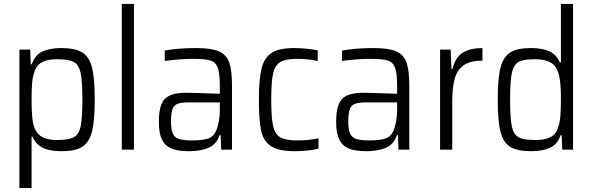

<svg xmlns="http://www.w3.org/2000/svg" viewBox="-20 -763 3021 979"><path d="M79 -510H134L137 -435H142Q159 -484 197.5 -501Q236 -518 292 -518Q363 -518 399 -496Q435 -474 449 -419Q463 -364 463 -255Q463 -147 449 -92Q435 -37 399.5 -14.5Q364 8 294 8Q235 8 199 -9Q163 -26 146 -66H141V196H79ZM400 -255Q400 -351 391 -392Q382 -433 356 -447Q330 -461 270 -461Q221 -461 192.5 -445Q164 -429 154 -392Q146 -367 143.5 -336.5Q141 -306 141 -255Q141 -161 151 -125Q163 -84 191.5 -66.5Q220 -49 270 -49Q330 -49 356 -63Q382 -77 391 -118Q400 -159 400 -255Z M601 0V-743H663V0Z M790 -140Q790 -198 802.5 -230Q815 -262 845 -276Q875 -290 930 -290Q959 -290 1101 -285V-322Q1101 -389 1090.5 -417.5Q1080 -446 1052.5 -454.5Q1025 -463 960 -463Q929 -463 886.5 -459.5Q844 -456 820 -452V-505Q887 -518 980 -518Q1058 -518 1096.5 -501Q1135 -484 1149 -444Q1163 -404 1163 -324V0H1108L1105 -74H1100Q1083 -25 1041.5 -8.5Q1000 8 944 8Q889 8 856 -5Q823 -18 806.5 -50Q790 -82 790 -140ZM1082 -96Q1101 -141 1101 -208V-241H946Q906 -241 886.5 -234Q867 -227 859.5 -206.5Q852 -186 852 -143Q852 -102 861 -82Q870 -62 892.5 -54.5Q915 -47 962 -47Q1010 -47 1039 -56Q1068 -65 1082 -96Z M1300 -255Q1300 -360 1314 -415Q1328 -470 1366 -494Q1404 -518 1480 -518Q1511 -518 1544.5 -514.5Q1578 -511 1600 -506V-452Q1553 -463 1494 -463Q1436 -463 1409 -446.5Q1382 -430 1372.5 -388Q1363 -346 1363 -256Q1363 -163 1372.5 -120.5Q1382 -78 1409.5 -62.5Q1437 -47 1497 -47Q1557 -47 1604 -58V-5Q1582 1 1548.5 4.5Q1515 8 1483 8Q1400 8 1361.5 -18Q1323 -44 1311.5 -97Q1300 -150 1300 -255Z M1694 -140Q1694 -198 1706.5 -230Q1719 -262 1749 -276Q1779 -290 1834 -290Q1863 -290 2005 -285V-322Q2005 -389 1994.5 -417.5Q1984 -446 1956.5 -454.5Q1929 -463 1864 -463Q1833 -463 1790.5 -459.5Q1748 -456 1724 -452V-505Q1791 -518 1884 -518Q1962 -518 2000.5 -501Q2039 -484 2053 -444Q2067 -404 2067 -324V0H2012L2009 -74H2004Q1987 -25 1945.5 -8.5Q1904 8 1848 8Q1793 8 1760 -5Q1727 -18 1710.5 -50Q1694 -82 1694 -140ZM1986 -96Q2005 -141 2005 -208V-241H1850Q1810 -241 1790.5 -234Q1771 -227 1763.5 -206.5Q1756 -186 1756 -143Q1756 -102 1765 -82Q1774 -62 1796.5 -54.5Q1819 -47 1866 -47Q1914 -47 1943 -56Q1972 -65 1986 -96Z M2224 -510H2278L2282 -411H2287Q2302 -472 2340.5 -495Q2379 -518 2440 -518V-454Q2379 -454 2345.5 -431Q2312 -408 2299 -363.5Q2286 -319 2286 -245V0H2224Z M2518 -255Q2518 -363 2532 -418Q2546 -473 2581.5 -495.5Q2617 -518 2687 -518Q2746 -518 2782 -501Q2818 -484 2835 -444H2840V-743H2902V0H2847L2844 -74H2839Q2822 -26 2783.5 -9Q2745 8 2689 8Q2618 8 2582 -14Q2546 -36 2532 -91Q2518 -146 2518 -255ZM2826 -113Q2835 -141 2837.5 -173.5Q2840 -206 2840 -264Q2840 -350 2828 -388Q2817 -427 2788 -444Q2759 -461 2708 -461Q2649 -461 2624 -447Q2599 -433 2590 -391.5Q2581 -350 2581 -255Q2581 -159 2590 -117.5Q2599 -76 2625 -62.5Q2651 -49 2711 -49Q2760 -49 2788 -64.5Q2816 -80 2826 -113Z"/></svg>

Font: Saira Semi Condensed Light
Style: Regular
Weight: 300
Width: 4
Designer: Hector Gatti with collaboration of the Omnibus-Type team
Foundry: Omnibus-Type
Version: Version 1.001; ttfautohint (v1.8)